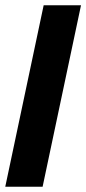

<svg xmlns="http://www.w3.org/2000/svg" viewBox="-23 -710 328 730"><path d="M143 -690H285L139 0H-3Z"/></svg>

Font: Decalotype
Style: Bold Italic
Weight: 700
Italic angle: -12°
Designer: Alfredo Marco Pradil
Foundry: Alfredo Marco Pradil
Version: Version 1.0